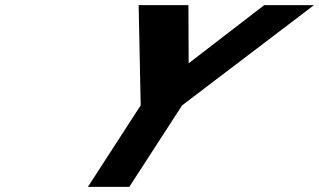

<svg xmlns="http://www.w3.org/2000/svg" viewBox="-20 -723 1232 741"><path d="M515.1 -703.1 523 -316.4 319.3 -1.9H479.1L682.8 -316.4L1191.7 -703.1H999.6L708.1 -478.7L707.2 -703.1Z"/></svg>

Font: Hussar
Style: BdWodka
Weight: 700
Foundry: Cannot Into Space Fonts
Version: Version 2.00